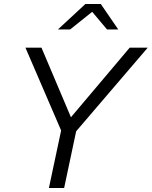

<svg xmlns="http://www.w3.org/2000/svg" viewBox="-20 -938 757 958"><path d="M107 0ZM224 0 285 -287 107 -700H187L334 -353L627 -700H717L360 -283L300 0ZM514 -791 440 -879 330 -791H269L406 -918H483L570 -791Z"/></svg>

Font: Red Hat Text
Style: Italic
Weight: 400
Italic angle: -12°
Designer: Pentagram / MCKL
Foundry: Pentagram / MCKL
Version: Version 1.005; Red Hat Text Italic